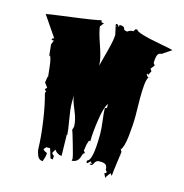

<svg xmlns="http://www.w3.org/2000/svg" viewBox="-116 -866 972 1014"><g transform="rotate(15 370.5 -358.5)"><path d="M437.5 -10.3Q432.1 -10.3 432.1 -16.4Q432.1 -22.5 433.1 -23.4Q463.4 -29.3 463.4 -178.2Q463.4 -205.6 457.5 -249Q451.7 -292.5 451.7 -314.9L462.4 -317.9V-339.8Q444.8 -319.3 433.8 -245.6Q422.9 -171.9 422.9 -125.5L418.5 -127Q416 -127 413.1 -121.1V-122.1Q407.7 -106.9 402.8 -69.3L412.1 -57.6Q402.3 -56.2 397.5 -37.1Q388.2 -2 354.5 -1L356.4 -14.2Q356.4 -21.5 336.9 -89.1Q317.4 -156.7 314.9 -159.7Q320.3 -175.8 320.3 -179.2Q320.3 -213.4 298.8 -264.2Q277.3 -314.9 275.9 -338.9V-293.9Q275.9 -264.2 286.1 -206.3Q296.4 -148.4 296.4 -125.5H293.9L296.4 -11.7Q273.4 -11.7 256.3 -35.2L244.6 -14.2L246.6 -11.7Q246.1 -9.8 251.7 -5.9Q257.3 -2 257.3 0L256.3 18.6L243.2 16.1L227.5 -35.2H207L195.3 -22.5Q195.3 -15.6 217.8 -6.3V-1Q217.8 11.7 207 41Q185.1 41 176.3 17.6Q169.4 -1 168.5 -11.7Q167 -79.1 154.8 -164.1Q142.6 -249 125 -311.5L129.9 -317.9L119.6 -329.6L129.9 -339.8L111.8 -363.8L117.2 -397H119.6Q118.7 -401.4 114 -447.5Q109.4 -493.7 99.6 -509.8V-503.4Q97.2 -503.4 96.2 -509.8L90.3 -566.4L99.6 -589.4H87.9Q86.9 -590.3 86.9 -592.8Q86.9 -595.2 89.8 -598.1Q92.8 -601.1 95.5 -601.1Q98.1 -601.1 99.1 -600.1L21.5 -713.9Q38.1 -717.8 110.4 -727.1Q306.6 -752.4 314.9 -759.3Q314.9 -746.1 326.7 -746.1Q330.1 -746.1 332 -747.1L314.9 -724.6Q316.9 -697.8 340.6 -629.6Q364.3 -561.5 364.3 -530.8V-522Q365.7 -528.3 373.8 -557.9Q381.8 -587.4 387.7 -610.8Q404.8 -675.3 404.8 -702.6L393.6 -753.4Q393.6 -757.3 394 -759.3H402.8L413.1 -747.1V-759.3Q439.5 -759.3 440.9 -747.6Q442.4 -735.8 462.4 -735.8Q472.2 -745.6 488.8 -745.6H492.2L501 -759.3H511.2Q512.2 -742.2 653.3 -716.3Q707 -706.5 717.3 -702.6L667.5 -668.9Q647.9 -668.9 643.1 -648.4Q639.2 -632.8 639.2 -611.8L647.9 -600.1L630.9 -578.1L639.2 -566.4L627.9 -543.5L621.1 -549.3L619.1 -543.5L631.3 -528.3Q617.7 -510.3 617.7 -411.1L619.1 -317.9Q619.1 -268.1 612.3 -205.8Q605.5 -143.6 589.4 -125.5L596.7 -113.8L592.3 -82Q579.6 8.8 579.6 22L570.3 9.8Q567.9 13.2 562 20Q549.8 34.2 549.8 42L538.1 18.6Q544.4 17.1 549.8 9.8L541 -1Q541 -21.5 531.5 -28.6Q522 -35.6 502 -35.6L491.2 -35.2Q478.5 -32.7 473.1 -20.8Q467.8 -8.8 462.4 -6.3Q450.2 -6.3 450.7 -8.3Q451.2 -10.3 451.2 -10.7V-11.7H462.4L451.7 -23.4L439.9 -11.2Q439 -10.3 437.5 -10.3ZM639.2 -532.7 631.3 -528.3Q632.8 -532.7 639.2 -532.7ZM398.4 -747.1Q398.4 -745.6 399.9 -745.6Q401.4 -745.6 401.4 -747.8Q401.4 -750 400.4 -750ZM413.1 -113.8 412.1 -116.2V-118.7Q412.1 -119.1 412.6 -119.9Q413.1 -120.6 413.1 -121.1ZM290.5 -125.5H286.1Q286.1 -124.5 287.8 -124.5Q289.6 -124.5 290.5 -125.5ZM596.7 -93.3 599.6 -91.3Q597.7 -92.3 594.7 -92.3Q595.7 -93.3 596.7 -93.3ZM590.3 -90.3H591.3L592.8 -92.3Z"/></g></svg>

Font: Butcherman
Style: Regular
Weight: 400
Version: Version 001.003